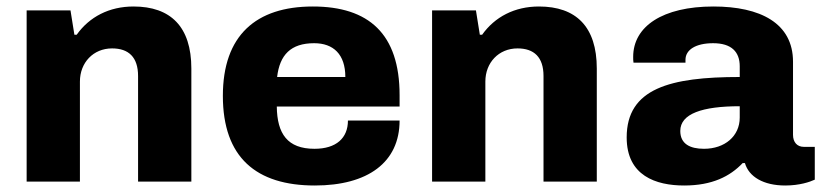

<svg xmlns="http://www.w3.org/2000/svg" viewBox="-20 -559 2533 591"><path d="M62 0H226V-308C226 -366 267 -410 325 -410C376 -410 405 -383 405 -325V0H569V-348C569 -477 505 -539 391 -539C316 -539 255 -507 216 -452H209L197 -527H62Z M949 12C1112 12 1210 -59 1210 -188H1051C1051 -134 1015 -101 948 -101C865 -101 833 -147 832 -231H1210V-266C1210 -455 1115 -539 943 -539C768 -539 666 -450 666 -264C666 -74 769 12 949 12ZM833 -322C841 -390 875 -426 947 -426C1006 -426 1043 -392 1043 -322Z M1310 0H1474V-308C1474 -366 1515 -410 1573 -410C1624 -410 1653 -383 1653 -325V0H1817V-348C1817 -477 1753 -539 1639 -539C1564 -539 1503 -507 1464 -452H1457L1445 -527H1310Z M2086 12C2172 12 2227 -16 2266 -57H2273C2285 -15 2330 12 2397 12C2441 12 2473 1 2488 -6V-107H2454C2434 -107 2421 -121 2421 -144V-369C2421 -488 2320 -539 2176 -539C2020 -539 1929 -478 1929 -384C1929 -377 1929 -372 1930 -366H2090V-375C2090 -406 2122 -426 2175 -426C2232 -426 2257 -399 2257 -355V-322C2043 -322 1909 -287 1909 -136C1909 -18 1999 12 2086 12ZM2147 -101C2104 -101 2074 -116 2074 -156C2074 -209 2142 -232 2257 -232V-197C2257 -140 2211 -101 2147 -101Z"/></svg>

Font: Archivo ExtraBold
Style: Regular
Weight: 800
Designer: Hector Gatti
Foundry: Omnibus-Type
Version: Version 2.001